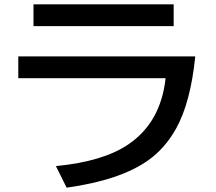

<svg xmlns="http://www.w3.org/2000/svg" viewBox="-20 -804 990 882"><path d="M133.8 -784.2H777.8V-684.1H133.8ZM64 -544.9H877Q855.5 -332 788.1 -211.9Q737.3 -121.6 661.1 -67.9Q532.2 23.9 286.1 58.1L236.8 -41Q454.1 -62 569.3 -140.6Q718.8 -241.7 740.7 -444.8H64Z"/></svg>

Font: FORM UDPGothic
Style: Bold
Weight: 700
Foundry: Pronama LLC
Version: Version 1.051